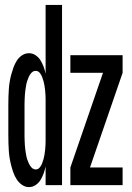

<svg xmlns="http://www.w3.org/2000/svg" viewBox="-20 -755 540 783"><path d="M98 8Q113 8 125.5 -0.5Q138 -9 145.5 -21.5Q153 -34 158 -48Q163 -62 166 -76V0H233V-735H166V-454Q163 -469 158 -482.5Q153 -496 145.5 -508.5Q138 -521 125.5 -529.5Q113 -538 98 -538Q83 -538 70 -529.5Q57 -521 48.5 -507.5Q40 -494 35 -480Q30 -466 26 -451.5Q22 -437 19.5 -421.5Q17 -406 16 -391Q15 -376 14.5 -360.5Q14 -345 14 -330V-200Q14 -185 14.5 -169.5Q15 -154 16 -139Q17 -124 19.5 -109Q22 -94 26 -79Q30 -64 35 -50Q40 -36 48.5 -23Q57 -10 70 -1Q83 8 98 8ZM267 0H480V-72H347L480 -458V-530H267V-458H400L267 -72ZM126 -64Q116 -64 109 -71.5Q102 -79 98 -87.5Q94 -96 91 -105Q88 -114 86.5 -123.5Q85 -133 83.5 -142.5Q82 -152 81.5 -161.5Q81 -171 80.5 -181Q80 -191 80 -200V-330Q80 -340 80.5 -349.5Q81 -359 81.5 -368.5Q82 -378 83.5 -387.5Q85 -397 86.5 -406.5Q88 -416 91 -425Q94 -434 98 -443Q102 -452 109 -459Q116 -466 126 -466Q135 -466 141.5 -458.5Q148 -451 151.5 -442Q155 -433 157.5 -424Q160 -415 161.5 -405.5Q163 -396 164 -386.5Q165 -377 165.5 -368Q166 -359 166 -349.5Q166 -340 166 -330V-200Q166 -191 166 -181.5Q166 -172 165.5 -162.5Q165 -153 164 -143.5Q163 -134 161.5 -124.5Q160 -115 157.5 -106Q155 -97 151.5 -88Q148 -79 141.5 -71.5Q135 -64 126 -64Z"/></svg>

Font: Iosevka SS09
Style: Regular
Weight: 400
Monospace: yes
Designer: Belleve Invis
Foundry: Belleve Invis
Version: Version 5.2.1; ttfautohint (v1.8.3)